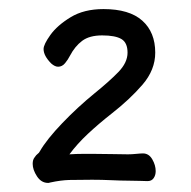

<svg xmlns="http://www.w3.org/2000/svg" viewBox="-20 -729 420 423"><path d="M133 -389Q148 -390 163 -390Q178 -390 187 -390Q207 -390 228.5 -389.5Q250 -389 262 -389Q270 -389 280 -390Q290 -391 295 -391Q308 -391 315.5 -378Q323 -365 323 -352Q323 -343 318.5 -336.5Q314 -330 305 -330Q301 -330 288.5 -330.5Q276 -331 261 -331Q247 -331 225.5 -332Q204 -333 183 -333Q152 -333 133 -332.5Q114 -332 91 -327Q90 -327 89 -326.5Q88 -326 86 -326Q71 -326 61.5 -340.5Q52 -355 52 -368Q52 -377 56 -382Q60 -388 63 -390Q66 -392 68 -396Q83 -422 117 -457.5Q151 -493 189 -524Q220 -549 240.5 -570Q261 -591 261 -613Q261 -635 247.5 -643Q234 -651 205 -651Q177 -651 161 -639Q145 -627 134 -606Q130 -598 123.5 -590Q117 -582 108 -582Q101 -582 93 -589Q76 -606 76 -621Q76 -631 91 -652Q106 -673 135.5 -691Q165 -709 208 -709Q265 -709 293.5 -683.5Q322 -658 322 -613Q322 -575 294 -542.5Q266 -510 225 -478Q197 -456 173.5 -434Q150 -412 133 -389Z"/></svg>

Font: Moon Stars Kai T HW
Style: Regular
Weight: 400
Designer: GuiWonder
Version: Version 1.101